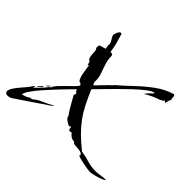

<svg xmlns="http://www.w3.org/2000/svg" viewBox="-263 -770 1110 1110"><g transform="rotate(45 292.5 -214.5)"><path d="M-73 146Q-80 146 -86 141.5Q-92 137 -92 129Q-92 117 -81.5 100Q-71 83 -55.5 65Q-40 47 -26 30.5Q-12 14 -6 2L3 -4H7L0 4L1 7Q7 3 20.5 -10.5Q34 -24 46.5 -38Q59 -52 61 -57L74 -67Q76 -78 90.5 -94Q105 -110 124 -128.5Q143 -147 160.5 -164Q178 -181 185 -193L175 -204Q164 -203 157.5 -217Q151 -231 147 -251Q143 -271 141 -289Q139 -307 137 -314L132 -304L124 -331Q115 -331 111 -342Q107 -353 106 -368Q105 -383 104 -395Q103 -407 98 -409L95 -419L99 -436L138 -447L134 -473L135 -472Q137 -489 127.5 -503Q118 -517 112 -533Q112 -541 119 -557.5Q126 -574 136 -575L142 -573Q151 -545 159 -515Q167 -485 171 -454H176Q186 -454 189 -449Q192 -444 192 -435Q192 -407 202 -378.5Q212 -350 221.5 -322Q231 -294 228 -266L236 -247Q250 -259 262.5 -273Q275 -287 290 -300L289 -301L320 -330L319 -331L323 -336V-335Q366 -372 409.5 -413.5Q453 -455 501 -490Q549 -525 605 -541Q612 -535 612 -524.5Q612 -514 615 -506Q610 -498 607.5 -488Q605 -478 602 -468L593 -477H592L583 -467L576 -466L571 -461Q547 -453 525.5 -443.5Q504 -434 483 -421H480Q496 -443 515 -458L520 -467Q504 -466 476 -445Q448 -424 414.5 -392.5Q381 -361 347 -327Q313 -293 286 -265Q259 -237 245 -223Q268 -170 288 -131Q308 -92 331.5 -60Q355 -28 386 3Q417 34 462 70Q497 75 528.5 85Q560 95 596 95Q616 95 636.5 91Q657 87 677 88Q670 96 649.5 103.5Q629 111 607.5 116Q586 121 575 121Q570 121 553.5 118.5Q537 116 517.5 112Q498 108 483.5 104Q469 100 467 97L470 92Q466 80 452 77Q438 74 421.5 73.5Q405 73 395 69L389 61H385Q371 61 360.5 53Q350 45 342 35L323 37L318 26V19L312 12L306 20Q293 15 277.5 4.5Q262 -6 260 -22Q254 -28 241 -49.5Q228 -71 215 -94Q202 -117 196 -128L202 -142L197 -149L194 -148L186 -164Q175 -153 151 -128.5Q127 -104 98.5 -73.5Q70 -43 43.5 -12.5Q17 18 0 43Q-17 68 -17 80L-16 82Q-5 78 6.5 74.5Q18 71 27 63L35 60L43 61Q64 41 97 27Q130 13 156 -2L160 0Q159 1 138.5 15Q118 29 87.5 49.5Q57 70 26.5 91Q-4 112 -25.5 126Q-47 140 -48 141Q-61 146 -73 146ZM46 -49 47 -54Q58 -67 71 -74Q66 -67 59.5 -61Q53 -55 46 -49ZM17 -14 12 -15Q17 -20 23.5 -27.5Q30 -35 37 -39L39 -35Q36 -31 31.5 -28Q27 -25 23 -22L21 -17Z"/></g></svg>

Font: Kolker Brush
Style: Regular
Weight: 400
Designer: Robert E. Leuschke
Foundry: Robert E. Leuschke
Version: Version 1.010; ttfautohint (v1.8.3)